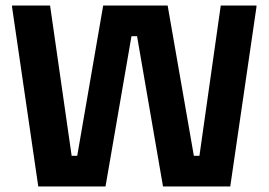

<svg xmlns="http://www.w3.org/2000/svg" viewBox="-20 -670 965 690"><path d="M359.2 0H117.5L23.3 -645V-650H160L237.5 -110H257.5L350.8 -650H582.5L676.7 -110H696.7L773.3 -650H901.7V-645L807.5 0H565.8L472.5 -540H452.5Z"/></svg>

Font: Familjen Grotesk Variable
Style: Regular
Weight: 400
Designer: Anders Wikstroem, Jonas Baeckman, Matilda Gysing, Kristian Moeller
Foundry: Familjen STHLM AB
Version: Version 2.000